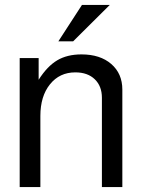

<svg xmlns="http://www.w3.org/2000/svg" viewBox="-20 -760 577 780"><path d="M60 -524H137V-436Q172 -491 212.5 -515Q253 -539 311 -539Q387 -539 432 -500Q477 -461 477 -396V0H394V-363Q394 -410 365 -438Q336 -466 286 -466Q222 -466 183 -417.5Q144 -369 144 -289V0H60ZM313 -740H426L277 -592H217Z"/></svg>

Font: ColatingCofangSans
Style: Regular
Weight: 400
Foundry: GNU
Version: Version 412.227;June 27, 2022;FontCreator 11.0.0.2412 32-bit